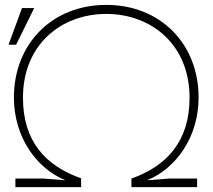

<svg xmlns="http://www.w3.org/2000/svg" viewBox="-20 -766 870 786"><path d="M312 0V-36C167 -87 74 -187 74 -366C74 -584 231 -709 415 -709C599 -709 756 -584 756 -366C756 -187 662 -86 518 -35V0H787V-35H672L582 -28C700 -76 793 -204 793 -367C793 -587 636 -746 415 -746C194 -746 37 -587 37 -367C37 -204 130 -76 248 -28L158 -35H43V0ZM15 -583H46L120 -733H70Z"/></svg>

Font: Kreadon Extra Light
Style: Regular
Weight: 200
Designer: kohakuno
Foundry: StudioGnu
Version: Version 1.000;Glyphs 3.1.2 (3151)